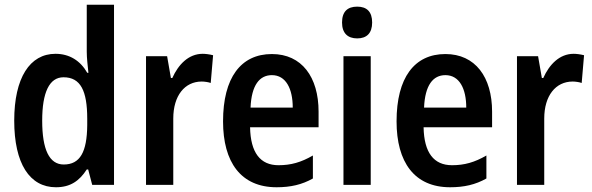

<svg xmlns="http://www.w3.org/2000/svg" viewBox="-20 -846 2499 810"><path d="M216 -56C277 -56 315 -83 346 -131H352L369 -66H461V-826H346V-628C346 -600 350 -570 353 -539H348C319 -590 273 -619 214 -619C106 -619 40 -518 40 -337C40 -156 105 -56 216 -56ZM249 -152C188 -152 158 -215 158 -337C158 -456 188 -520 248 -520C320 -520 348 -463 348 -345V-318C347 -205 318 -152 249 -152Z M835 -619C775 -619 732 -573 707 -517H701L685 -609H596V-66H711V-346C711 -442 759 -502 831 -502C841 -502 858 -500 869 -496L879 -613C863 -617 847 -619 835 -619Z M1127 -618C996 -618 921 -518 921 -334C921 -162 996 -56 1147 -56C1206 -56 1254 -67 1300 -93V-190C1250 -161 1207 -149 1155 -149C1078 -149 1037 -202 1035 -309H1324V-375C1324 -521 1253 -618 1127 -618ZM1127 -529C1186 -529 1215 -472 1215 -392H1037C1041 -487 1075 -529 1127 -529Z M1487 -818C1446 -818 1423 -797 1423 -751C1423 -706 1447 -684 1487 -684C1527 -684 1550 -706 1550 -751C1550 -796 1528 -818 1487 -818ZM1544 -609H1429V-66H1544Z M1859 -618C1728 -618 1653 -518 1653 -334C1653 -162 1728 -56 1879 -56C1938 -56 1986 -67 2032 -93V-190C1982 -161 1939 -149 1887 -149C1810 -149 1769 -202 1767 -309H2056V-375C2056 -521 1985 -618 1859 -618ZM1859 -529C1918 -529 1947 -472 1947 -392H1769C1773 -487 1807 -529 1859 -529Z M2400 -619C2340 -619 2297 -573 2272 -517H2266L2250 -609H2161V-66H2276V-346C2276 -442 2324 -502 2396 -502C2406 -502 2423 -500 2434 -496L2444 -613C2428 -617 2412 -619 2400 -619Z"/></svg>

Font: Noto Sans Malayalam UI Condensed SemiBold
Style: Regular
Weight: 600
Width: 3
Designer: Jelle Bosma - Monotype Design Team
Foundry: Monotype Imaging Inc.
Version: Version 2.104